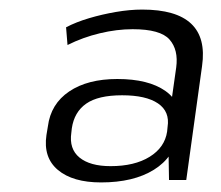

<svg xmlns="http://www.w3.org/2000/svg" viewBox="-20 -736 461 401"><path d="M331 -475 348 -595Q353 -632 334 -653.5Q315 -675 257 -675Q224 -675 188.5 -666.5Q153 -658 121 -642L118 -679Q139 -690 166 -698Q193 -706 222 -711Q251 -716 277 -716Q419 -716 402 -598L369 -360H333ZM191 -355Q132 -355 101 -381Q70 -407 77 -454L80 -472Q86 -519 124.5 -545Q163 -571 225 -571Q290 -571 325.5 -546Q361 -521 354 -475L351 -455Q344 -408 301.5 -381.5Q259 -355 191 -355ZM211 -389Q261 -389 292.5 -408.5Q324 -428 329 -461L330 -471Q335 -503 310 -520Q285 -537 235 -537Q185 -537 160 -519.5Q135 -502 130 -468L129 -459Q124 -425 146 -407Q168 -389 211 -389Z"/></svg>

Font: Pathway Extreme 28pt Light
Style: Italic
Weight: 300
Italic angle: -8°
Designer: Eduardo Rodriguez Tunni
Foundry: Eduardo Rodriguez Tunni
Version: Version 1.001;gftools[0.9.26]